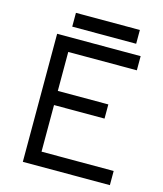

<svg xmlns="http://www.w3.org/2000/svg" viewBox="-120 -905 847 995"><g transform="rotate(15 303.5 -407.5)"><path d="M97 -686H545V-610H177V-401H448V-325H177V-75H564V1H97ZM163 -816H506V-742H163Z"/></g></svg>

Font: Bellota Text
Style: Bold
Weight: 700
Designer: Kemie Guaida
Foundry: Kemie Guaida
Version: Version 4.001